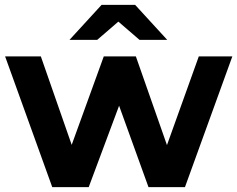

<svg xmlns="http://www.w3.org/2000/svg" viewBox="-20 -770 977 790"><path d="M195 0 1 -538H148L275 -174L407 -538H539L667 -173L798 -538H936L741 0H591L470 -335L345 0ZM266 -606 398 -750H536L668 -606H554L467 -681L380 -606Z"/></svg>

Font: Montserrat Z
Style: Bold
Weight: 700
Designer: Julieta Ulanovsky
Foundry: Julieta Ulanovsky
Version: Version 8.000